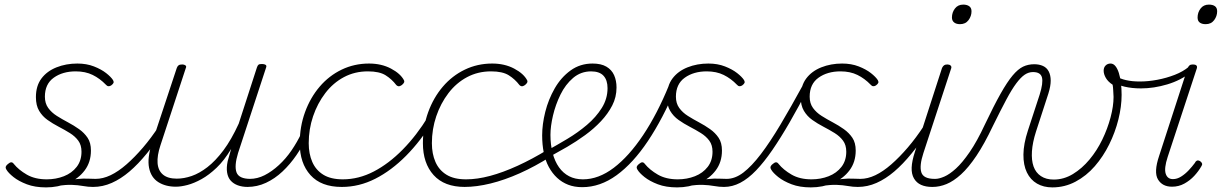

<svg xmlns="http://www.w3.org/2000/svg" viewBox="-20 -795 5307 834"><path d="M253 -5Q291 -15 316.5 -17.5Q342 -20 360.5 -19Q379 -18 396 -18Q405 -18 409 -12.5Q413 -7 411.5 -0.5Q410 6 403 11.5Q396 17 384 17Q363 17 341 13Q319 9 292 8Q265 7 229 13ZM180 19Q132 19 96.5 5.5Q61 -8 38.5 -26Q16 -44 8 -58Q3 -66 5.5 -72Q8 -78 15 -83Q23 -90 29 -90Q35 -90 40 -83Q61 -57 96.5 -36.5Q132 -16 183 -16Q223 -16 257.5 -29.5Q292 -43 313 -70Q334 -97 334 -136Q334 -165 320 -184Q306 -203 283.5 -217Q261 -231 235 -244.5Q209 -258 186.5 -274Q164 -290 150 -313.5Q136 -337 136 -373Q136 -422 160 -454Q184 -486 225.5 -502.5Q267 -519 316 -519Q356 -519 388 -506.5Q420 -494 441 -477.5Q462 -461 471 -447Q475 -440 473 -435Q471 -430 463 -424Q457 -420 451 -420.5Q445 -421 440 -427Q414 -454 382.5 -469.5Q351 -485 309 -485Q252 -485 213.5 -457.5Q175 -430 175 -375Q175 -346 189.5 -326Q204 -306 227 -291.5Q250 -277 275.5 -263.5Q301 -250 323.5 -234Q346 -218 360.5 -196.5Q375 -175 375 -141Q375 -91 348 -55Q321 -19 276.5 0Q232 19 180 19Z M384 17Q375 17 371 11.5Q367 6 368.5 -0.5Q370 -7 376.5 -12.5Q383 -18 395 -18Q427 -18 460.5 -34Q494 -50 529.5 -81Q565 -112 601 -154Q637 -196 671 -248Q677 -258 685 -256.5Q693 -255 696.5 -247Q700 -239 693 -230Q655 -174 617.5 -128Q580 -82 542.5 -50Q505 -18 465.5 -0.5Q426 17 384 17Z M744 16Q699 16 667.5 -4Q636 -24 627.5 -66Q619 -108 640 -174L748 -500Q751 -508 756 -511.5Q761 -515 772 -515Q780 -515 785.5 -511Q791 -507 787 -499L677 -164Q662 -119 664.5 -86.5Q667 -54 688 -36.5Q709 -19 748 -19Q779 -19 812.5 -30.5Q846 -42 881 -69Q916 -96 950.5 -142Q985 -188 1017 -258L1096 -502Q1099 -511 1103 -514Q1107 -517 1118 -517Q1128 -517 1133.5 -513.5Q1139 -510 1136 -502L1014 -130Q997 -74 1007.5 -46Q1018 -18 1068 -18Q1076 -18 1078.5 -12.5Q1081 -7 1079.5 -0.5Q1078 6 1072 11.5Q1066 17 1056 17Q1032 17 1013 10Q994 3 982 -10.5Q970 -24 966.5 -45.5Q963 -67 969 -95L984 -148Q954 -98 921 -66.5Q888 -35 855.5 -17Q823 1 794.5 8.5Q766 16 744 16Z M1054 17Q1045 17 1041 11.5Q1037 6 1038.5 -0.5Q1040 -7 1046.5 -12.5Q1053 -18 1065 -18Q1098 -18 1129.5 -34Q1161 -50 1191.5 -78Q1222 -106 1246.5 -142Q1271 -178 1289 -216Q1293 -225 1300 -224.5Q1307 -224 1312.5 -218.5Q1318 -213 1315 -204Q1295 -161 1267.5 -121Q1240 -81 1207 -50Q1174 -19 1135.5 -1Q1097 17 1054 17Z M1464 17Q1375 17 1328.5 -34.5Q1282 -86 1282 -173Q1282 -245 1305 -308Q1328 -371 1368.5 -418.5Q1409 -466 1464 -492.5Q1519 -519 1583 -519Q1637 -519 1678.5 -497Q1720 -475 1735 -446Q1737 -442 1735.5 -437.5Q1734 -433 1726 -426Q1716 -419 1710 -420.5Q1704 -422 1701 -426Q1682 -451 1655 -468Q1628 -485 1578 -485Q1521 -485 1474 -460Q1427 -435 1393 -390.5Q1359 -346 1340 -290Q1321 -234 1321 -173Q1321 -127 1336.5 -91.5Q1352 -56 1384.5 -36Q1417 -16 1469 -16Q1478 -16 1481.5 -11Q1485 -6 1484.5 0.5Q1484 7 1478.5 12Q1473 17 1464 17Z M1465 17Q1456 17 1451 12Q1446 7 1446.5 0.5Q1447 -6 1452.5 -11Q1458 -16 1469 -16Q1538 -16 1603.5 -50Q1669 -84 1729.5 -145.5Q1790 -207 1840 -289Q1846 -297 1854 -296.5Q1862 -296 1866 -289.5Q1870 -283 1863 -273Q1808 -183 1744 -118.5Q1680 -54 1610 -18.5Q1540 17 1465 17Z M1999 17Q1910 17 1863.5 -34.5Q1817 -86 1817 -173Q1817 -245 1840 -308Q1863 -371 1903.5 -418.5Q1944 -466 1999 -492.5Q2054 -519 2118 -519Q2172 -519 2213.5 -497Q2255 -475 2270 -446Q2272 -442 2270.5 -437.5Q2269 -433 2261 -426Q2251 -419 2245 -420.5Q2239 -422 2236 -426Q2217 -451 2190 -468Q2163 -485 2113 -485Q2056 -485 2009 -460Q1962 -435 1928 -390.5Q1894 -346 1875 -290Q1856 -234 1856 -173Q1856 -127 1871.5 -91.5Q1887 -56 1919.5 -36Q1952 -16 2004 -16Q2013 -16 2016.5 -11Q2020 -6 2019.5 0.5Q2019 7 2013.5 12Q2008 17 1999 17Z M1997 17Q1990 17 1986 12Q1982 7 1983 0.5Q1984 -6 1989.5 -11Q1995 -16 2005 -16Q2053 -16 2109 -31Q2165 -46 2228.5 -75Q2292 -104 2359 -145Q2365 -150 2370.5 -147Q2376 -144 2379 -138.5Q2382 -133 2380.5 -126Q2379 -119 2372 -115Q2304 -72 2238 -42.5Q2172 -13 2111 2Q2050 17 1997 17Z M2358 -142Q2398 -164 2444 -191.5Q2490 -219 2529.5 -252.5Q2569 -286 2594 -326Q2619 -366 2619 -412Q2619 -447 2601.5 -466Q2584 -485 2547 -485Q2538 -485 2534.5 -490Q2531 -495 2532.5 -502Q2534 -509 2540 -514Q2546 -519 2554 -519Q2591 -519 2614 -505.5Q2637 -492 2647.5 -468.5Q2658 -445 2658 -415Q2658 -373 2639.5 -337Q2621 -301 2590.5 -268.5Q2560 -236 2521.5 -208Q2483 -180 2443.5 -157Q2404 -134 2369 -115Z M2509 18Q2475 18 2448 7.5Q2421 -3 2400 -22.5Q2379 -42 2364 -69.5Q2349 -97 2342 -132Q2335 -167 2335 -207Q2335 -255 2348.5 -309Q2362 -363 2389.5 -411Q2417 -459 2458.5 -489Q2500 -519 2554 -519Q2564 -519 2567.5 -514Q2571 -509 2569.5 -502Q2568 -495 2562.5 -490Q2557 -485 2548 -485Q2503 -485 2469.5 -456.5Q2436 -428 2414.5 -384Q2393 -340 2382 -293Q2371 -246 2371 -209Q2371 -166 2380.5 -130Q2390 -94 2408 -68.5Q2426 -43 2452 -29.5Q2478 -16 2512 -16Q2580 -16 2646 -66Q2712 -116 2773.5 -208Q2835 -300 2886 -425Q2890 -433 2898 -433.5Q2906 -434 2912.5 -428.5Q2919 -423 2915 -412Q2859 -279 2794.5 -182.5Q2730 -86 2658.5 -34Q2587 18 2509 18Z M2994 -5Q3032 -15 3057.5 -17.5Q3083 -20 3101.5 -19Q3120 -18 3137 -18Q3146 -18 3150 -12.5Q3154 -7 3152.5 -0.5Q3151 6 3144 11.5Q3137 17 3125 17Q3104 17 3082 13Q3060 9 3033 8Q3006 7 2970 13ZM2921 19Q2873 19 2837.5 5.5Q2802 -8 2779.5 -26Q2757 -44 2749 -58Q2744 -66 2746.5 -72Q2749 -78 2756 -83Q2764 -90 2770 -90Q2776 -90 2781 -83Q2802 -57 2837.5 -36.5Q2873 -16 2924 -16Q2964 -16 2998.5 -29.5Q3033 -43 3054 -70Q3075 -97 3075 -136Q3075 -165 3061 -184Q3047 -203 3024.5 -217Q3002 -231 2976 -244.5Q2950 -258 2927.5 -274Q2905 -290 2891 -313.5Q2877 -337 2877 -373Q2877 -422 2901 -454Q2925 -486 2966.5 -502.5Q3008 -519 3057 -519Q3097 -519 3129 -506.5Q3161 -494 3182 -477.5Q3203 -461 3212 -447Q3216 -440 3214 -435Q3212 -430 3204 -424Q3198 -420 3192 -420.5Q3186 -421 3181 -427Q3155 -454 3123.5 -469.5Q3092 -485 3050 -485Q2993 -485 2954.5 -457.5Q2916 -430 2916 -375Q2916 -346 2930.5 -326Q2945 -306 2968 -291.5Q2991 -277 3016.5 -263.5Q3042 -250 3064.5 -234Q3087 -218 3101.5 -196.5Q3116 -175 3116 -141Q3116 -91 3089 -55Q3062 -19 3017.5 0Q2973 19 2921 19Z M3125 17Q3116 17 3112 11.5Q3108 6 3109.5 -0.5Q3111 -7 3117.5 -12.5Q3124 -18 3136 -18Q3173 -18 3209 -45.5Q3245 -73 3285 -125.5Q3325 -178 3370 -253.5Q3415 -329 3468 -426Q3472 -434 3480 -434Q3488 -434 3492.5 -429Q3497 -424 3493 -416Q3449 -331 3410 -263.5Q3371 -196 3335 -143.5Q3299 -91 3264.5 -55Q3230 -19 3195.5 -1Q3161 17 3125 17Z M3575 -5Q3613 -15 3638.5 -17.5Q3664 -20 3682.5 -19Q3701 -18 3718 -18Q3727 -18 3731 -12.5Q3735 -7 3733.5 -0.5Q3732 6 3725 11.5Q3718 17 3706 17Q3685 17 3663 13Q3641 9 3614 8Q3587 7 3551 13ZM3502 19Q3454 19 3418.5 5.5Q3383 -8 3360.5 -26Q3338 -44 3330 -58Q3325 -66 3327.5 -72Q3330 -78 3337 -83Q3345 -90 3351 -90Q3357 -90 3362 -83Q3383 -57 3418.5 -36.5Q3454 -16 3505 -16Q3545 -16 3579.5 -29.5Q3614 -43 3635 -70Q3656 -97 3656 -136Q3656 -165 3642 -184Q3628 -203 3605.5 -217Q3583 -231 3557 -244.5Q3531 -258 3508.5 -274Q3486 -290 3472 -313.5Q3458 -337 3458 -373Q3458 -422 3482 -454Q3506 -486 3547.5 -502.5Q3589 -519 3638 -519Q3678 -519 3710 -506.5Q3742 -494 3763 -477.5Q3784 -461 3793 -447Q3797 -440 3795 -435Q3793 -430 3785 -424Q3779 -420 3773 -420.5Q3767 -421 3762 -427Q3736 -454 3704.5 -469.5Q3673 -485 3631 -485Q3574 -485 3535.5 -457.5Q3497 -430 3497 -375Q3497 -346 3511.5 -326Q3526 -306 3549 -291.5Q3572 -277 3597.5 -263.5Q3623 -250 3645.5 -234Q3668 -218 3682.5 -196.5Q3697 -175 3697 -141Q3697 -91 3670 -55Q3643 -19 3598.5 0Q3554 19 3502 19Z M3706 17Q3697 17 3693 11.5Q3689 6 3690.5 -0.5Q3692 -7 3698.5 -12.5Q3705 -18 3717 -18Q3749 -18 3782.5 -34Q3816 -50 3851.5 -81Q3887 -112 3923 -154Q3959 -196 3993 -248Q3999 -258 4007 -256.5Q4015 -255 4018.5 -247Q4022 -239 4015 -230Q3977 -174 3939.5 -128Q3902 -82 3864.5 -50Q3827 -18 3787.5 -0.5Q3748 17 3706 17Z M4029 17Q4001 17 3981 8Q3961 -1 3950 -20Q3939 -39 3940 -67Q3941 -95 3954 -135L4072 -500Q4076 -508 4081 -511.5Q4086 -515 4095 -515Q4104 -515 4109 -510.5Q4114 -506 4112 -499L3991 -130Q3973 -75 3982 -46.5Q3991 -18 4040 -18Q4048 -18 4051.5 -12.5Q4055 -7 4053.5 -0.5Q4052 6 4046.5 11.5Q4041 17 4029 17ZM4150 -690Q4134 -690 4124.5 -697.5Q4115 -705 4115 -719Q4115 -741 4128 -758Q4141 -775 4164 -775Q4180 -775 4190 -768Q4200 -761 4200 -746Q4200 -725 4187 -707.5Q4174 -690 4150 -690Z M4031 17Q4022 17 4018 11.5Q4014 6 4015.5 -0.5Q4017 -7 4024 -12.5Q4031 -18 4043 -18Q4059 -18 4082 -28Q4105 -38 4132.5 -63Q4160 -88 4192 -134.5Q4224 -181 4258 -254Q4297 -336 4326 -387.5Q4355 -439 4378.5 -467Q4402 -495 4424 -505.5Q4446 -516 4473 -516Q4483 -516 4485.5 -511Q4488 -506 4486 -499Q4484 -492 4478.5 -487Q4473 -482 4467 -482Q4448 -482 4431 -470.5Q4414 -459 4394.5 -433Q4375 -407 4351 -362Q4327 -317 4293 -248Q4256 -170 4221.5 -118.5Q4187 -67 4154.5 -37.5Q4122 -8 4091.5 4.5Q4061 17 4031 17Z M4551 19Q4513 19 4484.5 2.5Q4456 -14 4440.5 -46Q4425 -78 4425.5 -124Q4426 -170 4445 -228L4496 -384Q4512 -435 4506 -458.5Q4500 -482 4467 -482Q4458 -482 4454 -487Q4450 -492 4451.5 -499Q4453 -506 4458.5 -511Q4464 -516 4472 -516Q4494 -516 4510.5 -508.5Q4527 -501 4535.5 -484.5Q4544 -468 4544 -444.5Q4544 -421 4534 -389L4480 -223Q4465 -176 4462.5 -137.5Q4460 -99 4469.5 -72Q4479 -45 4501.5 -30Q4524 -15 4557 -15Q4601 -15 4640.5 -39Q4680 -63 4712.5 -102Q4745 -141 4768 -188.5Q4791 -236 4804 -285Q4817 -334 4817 -374Q4816 -390 4815.5 -403Q4815 -416 4813 -427Q4793 -440 4783.5 -456.5Q4774 -473 4774 -488Q4774 -502 4782.5 -510.5Q4791 -519 4804 -519Q4816 -519 4825 -508Q4834 -497 4840 -478Q4846 -459 4849 -434.5Q4852 -410 4852 -383Q4852 -332 4838 -276Q4824 -220 4798 -167.5Q4772 -115 4735.5 -73Q4699 -31 4652 -6Q4605 19 4551 19Z M4936 -411Q4897 -411 4865 -418.5Q4833 -426 4810 -441Q4804 -445 4803.5 -450.5Q4803 -456 4806.5 -461.5Q4810 -467 4816 -468Q4822 -469 4828 -464Q4845 -453 4871 -447Q4897 -441 4931 -441Q4968 -441 5007.5 -448.5Q5047 -456 5083 -470Q5119 -484 5144 -505Q5150 -510 5156 -507Q5162 -504 5162.5 -497Q5163 -490 5153 -481Q5109 -446 5050.5 -428.5Q4992 -411 4936 -411Z M5071 16Q5029 16 5010 -15.5Q4991 -47 5015 -118L5139 -500Q5143 -508 5147.5 -511.5Q5152 -515 5162 -515Q5172 -515 5176.5 -511Q5181 -507 5179 -499L5052 -113Q5036 -64 5043.5 -40.5Q5051 -17 5075 -17Q5093 -17 5110.5 -28Q5128 -39 5143.5 -55.5Q5159 -72 5170 -87Q5173 -94 5178.5 -97Q5184 -100 5193 -95Q5200 -90 5201.5 -84.5Q5203 -79 5198 -72Q5186 -51 5167.5 -31Q5149 -11 5124.5 2.5Q5100 16 5071 16ZM5217 -690Q5201 -690 5191.5 -697Q5182 -704 5182 -719Q5182 -741 5195 -758Q5208 -775 5231 -775Q5248 -775 5257.5 -768Q5267 -761 5267 -746Q5267 -725 5254 -707.5Q5241 -690 5217 -690Z"/></svg>

Font: Playwrite BE VLG Thin
Style: Regular
Weight: 250
Designer: Veronika Burian, José Scaglione
Foundry: TypeTogether
Version: Version 1.002